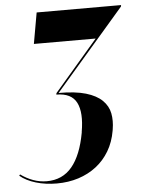

<svg xmlns="http://www.w3.org/2000/svg" viewBox="-69 -740 590 802"><g transform="rotate(-5 226.0 -339.5)"><path d="M137 20Q90 20 49.5 8Q9 -4 -17 -26L-13 -31Q12 -13 39.5 -3Q67 7 96 7Q162 7 202 -41Q242 -89 259 -183V-185Q273 -266 251.5 -308Q230 -350 167 -350L168 -356L351 -569H92L115 -699H469L468 -693L177 -356Q247 -356 291 -343Q335 -330 359 -306.5Q383 -283 389 -252Q395 -221 389 -185L388 -179Q380 -132 358 -95Q336 -58 303 -32.5Q270 -7 228 6.5Q186 20 137 20Z"/></g></svg>

Font: Moniqa Black Ita Display
Style: Italic
Weight: 900
Italic angle: -10°
Designer: Rajesh Rajput
Foundry: Rajesh Rajput
Version: Version 1.000